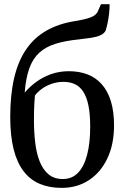

<svg xmlns="http://www.w3.org/2000/svg" viewBox="-20 -880 589 910"><path d="M272 10.5Q213.5 10.5 168 -8.8Q122.5 -28 91.5 -68.8Q60.5 -109.5 44.5 -173Q28.5 -236.5 28.5 -325.5Q28.5 -432 47.5 -512Q66.5 -592 104.8 -647.2Q143 -702.5 200.8 -735.2Q258.5 -768 335.5 -780Q382.5 -787.5 410 -797.8Q437.5 -808 445.5 -830.5L458.5 -860H499.5Q499.5 -838 497 -815.5Q494.5 -793 490.2 -772.5Q486 -752 480.5 -734.5Q473 -720.5 455.8 -712.8Q438.5 -705 413.2 -701Q388 -697 356 -693.5Q290 -687 243.2 -672.5Q196.5 -658 166 -630Q135.5 -602 119 -556.2Q102.5 -510.5 97 -441Q121 -469.5 152.8 -492.5Q184.5 -515.5 223.2 -529Q262 -542.5 306.5 -542.5Q355 -542.5 394.5 -527.5Q434 -512.5 462.2 -480.8Q490.5 -449 505.5 -400.5Q520.5 -352 520.5 -285.5Q520.5 -196.5 489.2 -130Q458 -63.5 402 -26.5Q346 10.5 272 10.5ZM277.5 -31.5Q322 -31.5 350.5 -61.8Q379 -92 393.2 -147.5Q407.5 -203 407.5 -279.5Q407.5 -339.5 399 -380.5Q390.5 -421.5 374.2 -446Q358 -470.5 334.8 -481.2Q311.5 -492 281 -492Q249.5 -492 222.5 -482Q195.5 -472 175.8 -457Q156 -442 145.5 -427Q144 -408 142.8 -389.5Q141.5 -371 141.2 -351Q141 -331 141 -308.5Q141 -253 147 -203Q153 -153 168.2 -114.5Q183.5 -76 210 -53.8Q236.5 -31.5 277.5 -31.5Z"/></svg>

Font: Merriweather 72pt
Style: Regular
Weight: 400
Version: Version 2.100